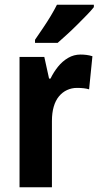

<svg xmlns="http://www.w3.org/2000/svg" viewBox="-20 -786 417 806"><path d="M318 -557Q330 -557 342.5 -555.5Q355 -554 368 -550L354 -411Q344 -414 332 -415.5Q320 -417 303 -417Q281 -417 261.5 -408Q242 -399 227.5 -381.5Q213 -364 205.5 -338Q198 -312 198 -278V0H62V-547H166L186 -456H192Q205 -483 223.5 -506Q242 -529 266 -543Q290 -557 318 -557ZM374 -756Q363 -742 344.5 -723Q326 -704 304.5 -682.5Q283 -661 261.5 -641.5Q240 -622 222 -606H127V-619Q144 -644 161 -669Q178 -694 193 -719Q208 -744 219 -766H374Z"/></svg>

Font: Noto Sans Khmer Condensed
Style: Bold
Weight: 700
Width: 3
Designer: Danh Hong and the Monotype Design Team
Foundry: Monotype Imaging Inc.
Version: Version 2.004